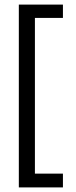

<svg xmlns="http://www.w3.org/2000/svg" viewBox="-20 -687 329 836"><path d="M62 -667H254V-609H132V69H254V129H62Z"/></svg>

Font: Lisu Bosa ExtraLight
Style: Regular
Weight: 200
Designer: David Morse, Annie Olsen, Victor Gaultney, Frank Grießhammer (Latin)
Foundry: SIL International
Version: Version 2.000